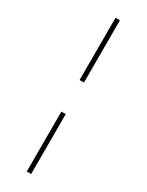

<svg xmlns="http://www.w3.org/2000/svg" viewBox="-221 -804 696 911"><g transform="rotate(30 127.0 -349.0)"><path d="M115 -770H139V-429H115ZM115 -256H139V72H115Z"/></g></svg>

Font: Exo Thin
Style: Regular
Weight: 250
Designer: Natanael Gama
Foundry: Natanael Gama
Version: Version 1.500; ttfautohint (v1.6)